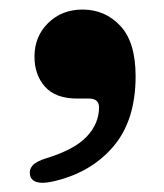

<svg xmlns="http://www.w3.org/2000/svg" viewBox="-20 -204 352 412"><path d="M146 7.5Q99 7.5 76.5 -18Q54 -43.5 54 -82.5Q54 -126 83.5 -154.8Q113 -183.5 157 -183.5Q205.5 -183.5 238.2 -148.5Q271 -113.5 271 -40.5Q271 55 222.5 111.2Q174 167.5 93 185.5Q50 195 44.5 172Q42 160.5 49.5 151.5Q57 142.5 79.5 135.5Q140 117 166.2 89Q192.5 61 192.5 26.5Q192.5 7.5 171 7.5Z"/></svg>

Font: Fraunces 9pt S000
Style: Bold
Weight: 700
Version: Version 1.000; ttfautohint (v1.8.3)